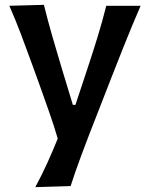

<svg xmlns="http://www.w3.org/2000/svg" viewBox="-20 -562 619 794"><path d="M126 211.9Q152.8 162.1 175.8 111.6Q198.7 61 218.8 11.2Q203.1 -42.5 183.8 -97.4Q164.6 -152.3 146 -204.1L110.8 -301.3Q89.8 -359.4 66.9 -419.9Q43.9 -480.5 18.6 -538.1L161.6 -542Q177.7 -477.1 195.3 -415.5Q212.9 -354 232.4 -289.6L281.2 -128.4H292L345.2 -289.1Q366.2 -352.5 385 -414.1Q403.8 -475.6 419.4 -538.1H561.5Q542.5 -494.1 525.6 -453.6Q508.8 -413.1 489.5 -364.7Q470.2 -316.4 443.8 -249L384.8 -97.7Q344.2 5.4 317.4 77.4Q290.5 149.4 272 207.5Z"/></svg>

Font: Pinar SemiBold
Style: Regular
Weight: 600
Designer: Amin Abedi
Version: Version 3.000